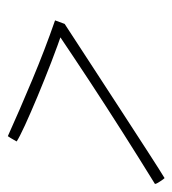

<svg xmlns="http://www.w3.org/2000/svg" viewBox="5 -591 440 490"><g transform="rotate(90 225.0 -346.0)"><path d="M434.5 -546Q437 -543.5 440.2 -538.8Q443.5 -534 446.2 -529.5Q449 -525 449.5 -521.5Q381.5 -479.5 317 -438.5Q252.5 -397.5 189 -355.8Q125.5 -314 59.5 -269.5L56 -287Q94 -274 138.8 -256.8Q183.5 -239.5 226 -221.8Q268.5 -204 299.5 -189.8Q330.5 -175.5 341 -168.5Q340 -166.5 337.2 -161.8Q334.5 -157 331.8 -152.5Q329 -148 327.5 -146Q261 -176 184 -208.2Q107 -240.5 32 -266.5L41 -291Q94 -325.5 154.5 -365Q215 -404.5 272 -441.5Q329 -478.5 372.2 -506.5Q415.5 -534.5 434.5 -546Z"/></g></svg>

Font: Grandstander Thin Thin
Style: Italic
Weight: 250
Italic angle: -15°
Version: Version 1.200